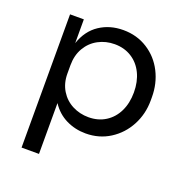

<svg xmlns="http://www.w3.org/2000/svg" viewBox="-133 -673 956 994"><g transform="rotate(20 344.5 -176.0)"><path d="M92 -534H168V-403Q193 -477 249.5 -514.5Q306 -552 380 -552Q455 -552 514 -514.5Q573 -477 605 -414Q637 -351 637 -276V-258Q637 -183 603.5 -120Q570 -57 511 -19.5Q452 18 378 18Q320 18 270 -6.5Q220 -31 188 -80V200H92ZM541 -267Q541 -326 519 -371.5Q497 -417 456.5 -442.5Q416 -468 363 -468Q314 -468 273 -446Q232 -424 208 -383Q184 -342 184 -287V-241Q184 -188 208.5 -148Q233 -108 274 -87Q315 -66 363 -66Q416 -66 456.5 -91.5Q497 -117 519 -162.5Q541 -208 541 -267Z"/></g></svg>

Font: Sora-SIA
Style: Regular
Weight: 400
Designer: Jonathan Barnbrook, Julián Moncada
Foundry: Barnbrook Fonts
Version: Version 2.000